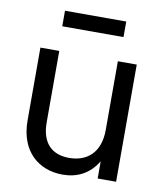

<svg xmlns="http://www.w3.org/2000/svg" viewBox="-80 -756 707 832"><g transform="rotate(10 273.5 -340.5)"><path d="M251 9.8C316.4 9.8 368.7 -17.1 404.3 -75.7V0H485.4V-515.6H402.3V-213.9C402.3 -109.9 341.8 -66.4 266.6 -66.4C189.5 -66.4 144.5 -111.8 144.5 -201.2V-515.6H61.5V-195.3C61.5 -58.1 147 9.8 251 9.8ZM408.2 -691.4H138.7V-623H408.2Z"/></g></svg>

Font: Raveo Display Display
Style: Regular
Weight: 400
Designer: Jakub Foglar, Rasmus Andersson (Inter)
Foundry: Jakubfoglar.com
Version: Version 1.100;Glyphs 3.2.3 (3260)